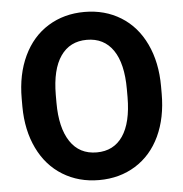

<svg xmlns="http://www.w3.org/2000/svg" viewBox="-52 -771 794 831"><g transform="rotate(-5 345.0 -356.0)"><path d="M647.5 -339.4Q647.5 -234.4 610.4 -155.3Q573.2 -76.2 504.2 -33.2Q435.1 9.8 345.7 9.8Q257.3 9.8 188 -32.7Q118.7 -75.2 80.6 -154.1Q42.5 -232.9 42 -335.4V-370.6Q42 -475.6 79.8 -555.4Q117.7 -635.3 186.8 -678Q255.9 -720.7 344.7 -720.7Q433.6 -720.7 502.7 -678Q571.8 -635.3 609.6 -555.4Q647.5 -475.6 647.5 -371.1ZM499 -371.6Q499 -483.4 459 -541.5Q418.9 -599.6 344.7 -599.6Q271 -599.6 231 -542.2Q190.9 -484.9 190.4 -374V-339.4Q190.4 -230.5 230.5 -170.4Q270.5 -110.4 345.7 -110.4Q419.4 -110.4 459 -168.2Q498.5 -226.1 499 -336.9Z"/></g></svg>

Font: Roboto
Style: Bold
Weight: 700
Designer: Google
Version: Version 2.134; 2016; ttfautohint (v1.6)